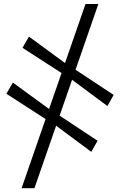

<svg xmlns="http://www.w3.org/2000/svg" viewBox="-20 -792 628 978"><path d="M90 166.5 415.5 -771.5H481L155.5 166.5ZM445 -18.5 252.5 -161.5 217 -182.5 12.5 -314.5 45.5 -371.5 238.5 -230.5 273 -210 477 -75ZM527 -252 334.5 -395 299 -416.5 94.5 -548.5 127.5 -605.5 320.5 -464 354.5 -443.5 559 -308.5Z"/></svg>

Font: Merriweather 96pt SemiBold
Style: Italic
Weight: 600
Italic angle: -7.8°
Version: Version 2.101